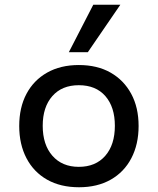

<svg xmlns="http://www.w3.org/2000/svg" viewBox="-20 -780 664 809"><path d="M313 9Q235 9 178.5 -23Q122 -55 91.5 -113.5Q61 -172 61 -249Q61 -327 91.5 -384.5Q122 -442 178.5 -474Q235 -506 312 -506Q390 -506 446 -474Q502 -442 533 -384.5Q564 -327 564 -249Q564 -172 533.5 -113.5Q503 -55 446.5 -23Q390 9 313 9ZM312 -77Q383 -77 423.5 -123.5Q464 -170 464 -250Q464 -329 424 -375Q384 -421 312 -421Q241 -421 200.5 -375Q160 -329 160 -250Q160 -170 201 -123.5Q242 -77 312 -77ZM270 -560 373 -760H487L350 -560Z"/></svg>

Font: Nunito Sans 12pt ExtraLight 7pt Medium
Style: Regular
Weight: 500
Version: Version 3.101;gftools[0.9.27]